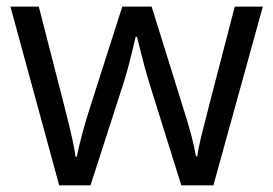

<svg xmlns="http://www.w3.org/2000/svg" viewBox="-20 -555 818 575"><path d="M522.9 0 424.8 -314Q415.5 -342.8 390.1 -444.8H386.2Q366.7 -359.4 352.1 -313L251 0H157.2L11.2 -535.2H96.2Q147.9 -333.5 175 -228Q202.1 -122.6 206.1 -85.9H210Q215.3 -113.8 227.3 -158Q239.3 -202.1 248 -228L346.2 -535.2H434.1L529.8 -228Q557.1 -144 566.9 -86.9H570.8Q572.8 -104.5 581.3 -141.1Q589.8 -177.7 683.1 -535.2H767.1L619.1 0Z"/></svg>

Font: f01525491
Style: Regular
Weight: 400
Foundry: Ascender Corporation
Version: Version 1.10